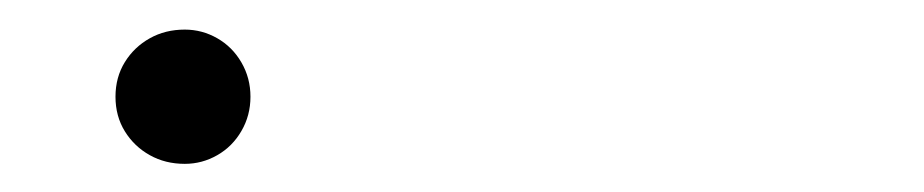

<svg xmlns="http://www.w3.org/2000/svg" viewBox="-20 -382 640 133"><path d="M108 -268.5Q94.5 -268.5 83.8 -274.5Q73 -280.5 66.5 -291Q60 -301.5 60 -315Q60 -328.5 66.5 -339Q73 -349.5 83.8 -355.5Q94.5 -361.5 108 -361.5Q120 -361.5 130.5 -355.5Q141 -349.5 147.2 -338.8Q153.5 -328 153.5 -315Q153.5 -302 147.2 -291.2Q141 -280.5 130.5 -274.5Q120 -268.5 108 -268.5Z"/></svg>

Font: Vela Sans Light
Style: Regular
Weight: 300
Designer: Principal design: Mikhail Sharanda - project Manrope.
Design modification: Ravid Balaliev
Foundry: Mikhail Sharanda
Version: Version 1.001